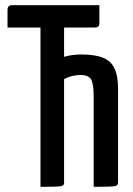

<svg xmlns="http://www.w3.org/2000/svg" viewBox="-20 -720 511 740"><path d="M136 0V-614H9V-682Q9 -700 26 -700H363V-632Q363 -622 359 -618Q355 -614 345 -614H227V-501Q244 -506 260.5 -508Q277 -510 294 -510Q346 -510 377 -497.5Q408 -485 421.5 -456Q435 -427 435 -378V-18Q435 -9 430.5 -5.5Q426 -2 407 -1Q388 0 341 0V-350Q341 -395 331.5 -413Q322 -431 290 -431Q276 -431 258.5 -427Q241 -423 227 -415V-17Q227 -9 223 -5.5Q219 -2 200 -1Q181 0 136 0Z"/></svg>

Font: Yanone Kaffeesatz Medium
Style: Regular
Weight: 500
Designer: Yanone (Cyrillic: Daniel Pouzeot, Huerta Tipografica, and Cyreal)
Foundry: Yanone
Version: Version 2.003